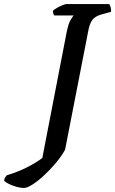

<svg xmlns="http://www.w3.org/2000/svg" viewBox="-149 -724 566 944"><path d="M-31 200Q-54 200 -83.5 189.5Q-113 179 -129 165Q-127 154 -123 147.5Q-119 141 -116 138Q-62 122 -16 98.5Q30 75 59 53L179 -567Q187 -607 198 -626Q209 -645 214 -648H118Q115 -652 113 -657.5Q111 -663 111 -671Q118 -678 131.5 -685.5Q145 -693 158.5 -698.5Q172 -704 178 -704H388Q392 -698 395 -688Q398 -678 397 -666L350 -653Q318 -644 304.5 -625.5Q291 -607 284 -567L171 12Q154 43 127 75.5Q100 108 69.5 136.5Q39 165 12 182.5Q-15 200 -31 200Z"/></svg>

Font: Texturina 72pt 72pt SemiBold
Style: Italic
Weight: 600
Italic angle: -11°
Designer: Guillermo Torres Carreño
Foundry: Omnibus-Type
Version: Version 1.002; ttfautohint (v1.8.3)